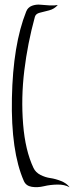

<svg xmlns="http://www.w3.org/2000/svg" viewBox="-20 -737 315 814"><path d="M275 57Q254 45 223.5 45.5Q193 46 166 52.5Q139 59 114.5 55Q90 51 81 30Q26 -95 30.5 -321.5Q35 -548 91 -688Q98 -706 115.5 -712.5Q133 -719 152 -717Q171 -715 191.5 -714Q212 -713 225 -716Q211 -699 188 -693Q165 -687 148.5 -683Q132 -679 128 -666Q97 -553 83 -437.5Q69 -322 78 -210.5Q87 -99 122 -25Q131 -6 151.5 4.5Q172 15 193.5 18Q215 21 239 30.5Q263 40 275 57Z"/></svg>

Font: EptKazoo
Style: Medium
Weight: 500
Version: Version 001.000